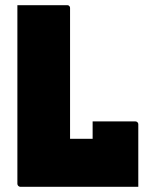

<svg xmlns="http://www.w3.org/2000/svg" viewBox="-20 -720 590 740"><path d="M58 0Q56 0 54 -1Q52 -2 50.5 -3.5Q49 -5 48 -7Q47 -9 47 -11Q47 -86 47 -160Q47 -234 47 -309Q47 -384 47 -458.5Q47 -533 47 -607Q47 -631 47 -654Q47 -677 47 -700Q97 -700 143 -700Q189 -700 239 -700Q243 -700 245 -698.5Q247 -697 248.5 -695Q250 -693 250 -689Q250 -628 250 -564.5Q250 -501 250 -437Q250 -373 250 -310Q250 -247 250 -185H352Q392 -185 421.5 -173.5Q451 -162 470.5 -139Q490 -116 500.5 -81.5Q511 -47 513 0ZM337 -252Q370 -252 395 -252Q420 -252 445 -252Q470 -252 502 -252Q505 -252 507.5 -250.5Q510 -249 511.5 -246.5Q513 -244 513 -241Q513 -206 513 -177Q513 -148 513 -120.5Q513 -93 513 -64Q513 -35 513 0Q455 -2 415.5 -23Q376 -44 356.5 -83Q337 -122 337 -174Q337 -190 337 -201.5Q337 -213 337 -225Q337 -237 337 -252Z"/></svg>

Font: Recursive Black
Style: Regular
Weight: 900
Version: Version 1.085